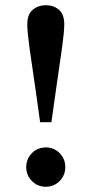

<svg xmlns="http://www.w3.org/2000/svg" viewBox="-20 -697 349 732"><path d="M155 15Q123 15 101.5 -7Q80 -29 80 -60Q80 -91 101.5 -113Q123 -135 155 -135Q186 -135 207.5 -113Q229 -91 229 -60Q229 -29 207.5 -7Q186 15 155 15ZM155 -677Q185 -677 205 -659.5Q225 -642 225 -604Q225 -577 216.5 -514.5Q208 -452 193 -352L176 -231H133L116 -352Q101 -452 92.5 -514.5Q84 -577 84 -604Q84 -642 104.5 -659.5Q125 -677 155 -677Z"/></svg>

Font: Source Serif Pro Semibold
Style: Regular
Weight: 600
Designer: Frank Grießhammer
Foundry: Adobe Systems Incorporated
Version: Version 1.014;PS Version 1.0;hotconv 1.0.73;makeotf.lib2.5.5